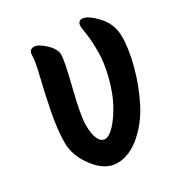

<svg xmlns="http://www.w3.org/2000/svg" viewBox="-171 -875 938 990"><g transform="rotate(-30 297.5 -380.0)"><path d="M170 -747Q195 -747 233.5 -711Q272 -675 272 -640.5Q272 -606 236 -462Q200 -318 200 -263.5Q200 -209 213.5 -180Q227 -151 251.5 -151Q276 -151 309 -186.5Q342 -222 372.5 -278.5Q403 -335 423.5 -413.5Q444 -492 444 -559.5Q444 -627 437.5 -668Q431 -709 431 -717Q431 -748 457 -748Q489 -748 539.5 -694Q590 -640 590 -565.5Q590 -491 564 -394.5Q538 -298 494 -212Q450 -126 382.5 -69Q315 -12 244.5 -12Q174 -12 117 -86Q60 -160 60 -237Q60 -314 80 -415.5Q100 -517 120 -598Q140 -679 140 -713Q140 -747 170 -747Z"/></g></svg>

Font: Kalam
Style: Bold
Weight: 700
Version: Version 2.001;PS 1.0;hotconv 1.0.79;makeotf.lib2.5.61930; tt